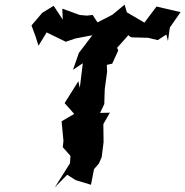

<svg xmlns="http://www.w3.org/2000/svg" viewBox="-20 -768 794 823"><path d="M700 -592 708 -650 754 -716 651 -740C633 -717 617 -694 599 -671L524 -715L514 -748L462 -705L398 -672L377 -704L352 -701L321 -704L247 -731L249 -684L210 -743L161 -713L115 -659L132 -613L145 -572L180 -629L262 -589L303 -603L376 -617L318 -541L293 -469L335 -497L322 -391L316 -420L257 -326L312 -264L302 -282L244 -248L252 -164L249 -137L282 -100L280 -68L215 35L268 -19L304 4L370 24L383 -43L404 -67L416 -95L424 -159L423 -236L451 -285L409 -284L427 -322L429 -386L439 -459L438 -490L461 -495L487 -552L482 -563L530 -617L542 -608L615 -606L656 -596L693 -620Z"/></svg>

Font: Asimov Aggro
Style: It
Weight: 500
Designer: Google
Version: Version 2.000980; 2014